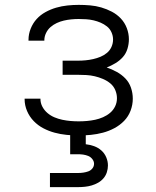

<svg xmlns="http://www.w3.org/2000/svg" viewBox="-20 -548 640 788"><path d="M303 8Q278 8 253 5.5Q228 3 204 -3.5Q180 -10 158 -21.5Q136 -33 118.5 -51Q101 -69 91 -92.5Q81 -116 81 -141Q81 -141 81 -141.5Q81 -142 81 -143H146Q146 -142 146 -142Q146 -142 146 -142Q146 -125 154 -110Q162 -95 175 -84Q188 -73 203.5 -66.5Q219 -60 235.5 -56.5Q252 -53 269 -51.5Q286 -50 303 -50Q320 -50 337 -51.5Q354 -53 370.5 -56.5Q387 -60 403 -67Q419 -74 432 -85Q445 -96 452.5 -111.5Q460 -127 460 -145Q460 -162 453 -178.5Q446 -195 432.5 -206Q419 -217 402.5 -224Q386 -231 369 -235Q352 -239 334.5 -240Q317 -241 300 -241H237V-299H300Q316 -299 331.5 -300.5Q347 -302 362.5 -305.5Q378 -309 392.5 -315Q407 -321 419 -331Q431 -341 437.5 -355.5Q444 -370 444 -386Q444 -401 437.5 -415.5Q431 -430 419 -439.5Q407 -449 393 -455Q379 -461 364 -464.5Q349 -468 333.5 -469Q318 -470 303 -470Q288 -470 272.5 -468.5Q257 -467 242 -463.5Q227 -460 213 -453.5Q199 -447 187.5 -437Q176 -427 169 -412.5Q162 -398 162 -383Q162 -383 162 -382.5Q162 -382 162 -381H97Q97 -382 97 -383Q97 -384 97 -385Q97 -408 106 -430.5Q115 -453 130.5 -470Q146 -487 167 -498.5Q188 -510 210.5 -516.5Q233 -523 256.5 -525.5Q280 -528 303 -528Q326 -528 349.5 -526Q373 -524 395.5 -517.5Q418 -511 439 -500Q460 -489 476 -472Q492 -455 500.5 -432.5Q509 -410 509 -387Q509 -367 503 -347.5Q497 -328 484 -313.5Q471 -299 453.5 -288.5Q436 -278 418 -271Q439 -264 459 -253Q479 -242 494.5 -226Q510 -210 517.5 -188Q525 -166 525 -143Q525 -118 516 -94Q507 -70 489.5 -52Q472 -34 449.5 -22Q427 -10 402.5 -3.5Q378 3 353 5.5Q328 8 303 8ZM185 220V162H300Q311 162 321.5 160.5Q332 159 342 155.5Q352 152 359 143.5Q366 135 366 124Q366 114 359 105Q352 96 342 92Q332 88 321.5 86.5Q311 85 300 85H268V0H332V44Q350 46 366.5 52Q383 58 396 69.5Q409 81 416 97.5Q423 114 423 131Q423 145 418.5 159Q414 173 404.5 184Q395 195 382.5 202Q370 209 356.5 213Q343 217 328.5 218.5Q314 220 300 220Z"/></svg>

Font: Iosevka Aile Custom Light
Style: Regular
Weight: 300
Designer: Belleve Invis
Foundry: Belleve Invis
Version: Version 17.0.2; ttfautohint (v1.8.3)